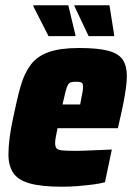

<svg xmlns="http://www.w3.org/2000/svg" viewBox="-20 -700 502 728"><path d="M215 8Q136 8 91.5 -5Q47 -18 29.5 -45.5Q12 -73 12 -114Q12 -143 16.5 -178Q21 -213 30 -254Q44 -323 58 -372.5Q72 -422 96.5 -454.5Q121 -487 164.5 -502.5Q208 -518 280 -518Q351 -518 390.5 -507.5Q430 -497 445.5 -473.5Q461 -450 461 -411Q461 -392 457.5 -366.5Q454 -341 448.5 -312.5Q443 -284 436 -254L427 -214H198Q195 -198 192 -182.5Q189 -167 189 -158Q189 -144 194.5 -137.5Q200 -131 218 -129.5Q236 -128 272 -128Q285 -128 307.5 -129Q330 -130 355.5 -131Q381 -132 404 -133L378 -9Q360 -4 333 -0.5Q306 3 275.5 5.5Q245 8 215 8ZM217 -304H284L287 -320Q291 -340 293 -351.5Q295 -363 295 -371Q295 -380 292 -384Q289 -388 283 -389Q277 -390 268 -390Q256 -390 249 -388Q242 -386 237.5 -378Q233 -370 228.5 -352.5Q224 -335 217 -304ZM164 -563 107 -675 106 -680H239L266 -567V-563ZM316 -563 263 -675 262 -680H395L413 -567V-563Z"/></svg>

Font: Saira SemiCondensed Black
Style: Italic
Weight: 900
Width: 4
Italic angle: -12°
Designer: Hector Gatti with collaboration of the Omnibus-Type team
Foundry: Omnibus-Type
Version: Version 1.101